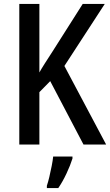

<svg xmlns="http://www.w3.org/2000/svg" viewBox="-20 -734 559 975"><path d="M519 0H404L235 -322L180 -266V0H78V-714H180V-366Q191 -386 208 -412.5Q225 -439 247 -473L400 -714H512L307 -399ZM348 71Q337 106 317.5 147.5Q298 189 276 221H218V209Q224 192 230.5 164.5Q237 137 242.5 109Q248 81 250 61H348Z"/></svg>

Font: Noto Sans Myanmar Condensed Medium
Style: Regular
Weight: 500
Width: 3
Designer: Monotype Design Team
Foundry: Monotype Imaging Inc.
Version: Version 2.107; ttfautohint (v1.8.4.7-5d5b)